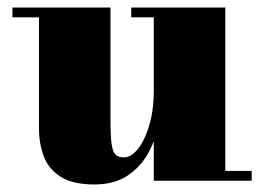

<svg xmlns="http://www.w3.org/2000/svg" viewBox="-20 -480 702 510"><path d="M230.5 10Q174.5 10 142.2 -9.8Q110 -29.5 96.8 -63.5Q83.5 -97.5 83.5 -141V-434H13V-460H273.5V-157.5Q273.5 -115.5 276.8 -95.2Q280 -75 287.8 -68.5Q295.5 -62 309.5 -62Q324 -62 338 -75.2Q352 -88.5 363.5 -112.5Q375 -136.5 381.8 -168.5Q388.5 -200.5 388.5 -237.5H412Q412 -199.5 403.5 -156.2Q395 -113 374.8 -75.2Q354.5 -37.5 319.2 -13.8Q284 10 230.5 10ZM388.5 0V-434H328.5V-460H578.5V-26H648.5V0Z"/></svg>

Font: Bodoni Moda 9pt Black
Style: Regular
Weight: 900
Designer: Owen Earl
Foundry: indestructible type
Version: Version 2.005